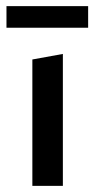

<svg xmlns="http://www.w3.org/2000/svg" viewBox="-20 -603 309 623"><path d="M1 -583H266V-513H1ZM85 -410 184 -428V0H85Z"/></svg>

Font: Ysabeau Infant Semibold
Style: Regular
Weight: 600
Designer: Christian Thalmann (Catharsis Fonts)
Version: Version 0.003